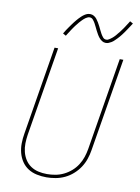

<svg xmlns="http://www.w3.org/2000/svg" viewBox="-103 -1029 805 1105"><g transform="rotate(10 300.0 -476.5)"><path d="M247 8Q218 8 190 2Q162 -4 139.5 -18.5Q117 -33 102 -55.5Q87 -78 80 -105Q73 -132 73.5 -160.5Q74 -189 79 -218L164 -735H185L99 -215Q95 -189 94.5 -163.5Q94 -138 100 -114Q106 -90 119 -69.5Q132 -49 152 -35.5Q172 -22 196.5 -16.5Q221 -11 247 -11Q271 -11 296 -15.5Q321 -20 344.5 -31.5Q368 -43 388 -60.5Q408 -78 422 -100Q436 -122 444 -146Q452 -170 456 -194L545 -735H566L476 -191Q472 -165 463 -138.5Q454 -112 438.5 -88.5Q423 -65 401 -45.5Q379 -26 353.5 -14Q328 -2 300.5 3Q273 8 247 8ZM449 -813Q437 -813 427 -819.5Q417 -826 410 -834.5Q403 -843 397.5 -852.5Q392 -862 386.5 -872.5Q381 -883 376 -894Q371 -905 365.5 -914.5Q360 -924 352.5 -933Q345 -942 333 -942Q328 -942 325.5 -941Q323 -940 318.5 -938Q314 -936 309 -932.5Q304 -929 298 -923.5Q292 -918 289 -914.5Q286 -911 283 -908Q280 -905 277 -901.5Q274 -898 271.5 -894.5Q269 -891 265.5 -887Q262 -883 259 -879Q256 -875 252.5 -870Q249 -865 245.5 -860Q242 -855 238.5 -849.5Q235 -844 231.5 -838.5Q228 -833 224 -827Q220 -821 216 -814L198 -824Q205 -836 211.5 -846Q218 -856 224.5 -865Q231 -874 237 -882.5Q243 -891 248.5 -898Q254 -905 259.5 -911.5Q265 -918 270 -923.5Q275 -929 283.5 -937Q292 -945 300.5 -950.5Q309 -956 316.5 -958.5Q324 -961 333 -961Q345 -961 355 -955Q365 -949 372 -940Q379 -931 384.5 -921.5Q390 -912 395.5 -901.5Q401 -891 406 -880Q411 -869 416.5 -859.5Q422 -850 429.5 -841Q437 -832 449 -832Q454 -832 456.5 -833Q459 -834 463.5 -836.5Q468 -839 473 -842.5Q478 -846 484 -851Q490 -856 493 -859.5Q496 -863 499 -866Q502 -869 504.5 -872.5Q507 -876 510 -879.5Q513 -883 516.5 -887Q520 -891 523 -895.5Q526 -900 529.5 -904.5Q533 -909 536.5 -914Q540 -919 543.5 -924.5Q547 -930 550.5 -935.5Q554 -941 558 -947Q562 -953 566 -960L584 -950Q577 -939 570 -928.5Q563 -918 557 -909Q551 -900 545 -891.5Q539 -883 533.5 -876Q528 -869 522.5 -862.5Q517 -856 512 -851Q507 -846 498.5 -837.5Q490 -829 481.5 -824Q473 -819 465.5 -816Q458 -813 449 -813Z"/></g></svg>

Font: Iosevka SS04 Th Ex Obl
Style: Regular
Weight: 100
Width: 7
Italic angle: -9°
Monospace: yes
Designer: Belleve Invis
Foundry: Belleve Invis
Version: Version 19.0.0; ttfautohint (v1.8.4)